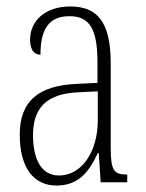

<svg xmlns="http://www.w3.org/2000/svg" viewBox="-20 -563 451 593"><path d="M154 10C224 10 255 -33 282 -90H285L291 0H373V-24H371C333 -24 322 -35 322 -105V-367C322 -496 280 -543 197 -543C120 -543 73 -499 73 -441C73 -411 84 -394 105 -394C105 -476 133 -513 195 -513C258 -513 281 -471 281 -371V-307L218 -304C99 -299 41 -251 41 -147C41 -41 87 10 154 10ZM162 -21C107 -21 82 -72 82 -146C82 -227 121 -274 223 -278L282 -281V-191C282 -95 233 -21 162 -21Z"/></svg>

Font: Noto Serif Sinhala ExtraCondensed ExtraLight
Style: Regular
Weight: 200
Width: 2
Designer: Jelle Bosma - Monotype Design Team
Foundry: Monotype Imaging Inc.
Version: Version 2.007